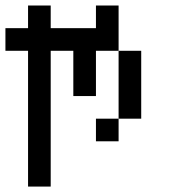

<svg xmlns="http://www.w3.org/2000/svg" viewBox="-20 -687 707 707"><path d="M0 -500V-583.3H83.3V-666.7H166.7V-583.3H333.3V-666.7H416.7V-500H333.3V-333.3H250V-500H166.7V0H83.3V-500ZM333.3 -166.7V-250H416.7V-166.7ZM416.7 -250V-500H500V-250Z"/></svg>

Font: Galmuri11 Condensed
Style: Regular
Weight: 400
Width: 3
Designer: Lee Minseo (quiple)
Version: Version 2.399;hotconv 1.1.1;makeotfexe 2.6.0 DEVELOPMENT